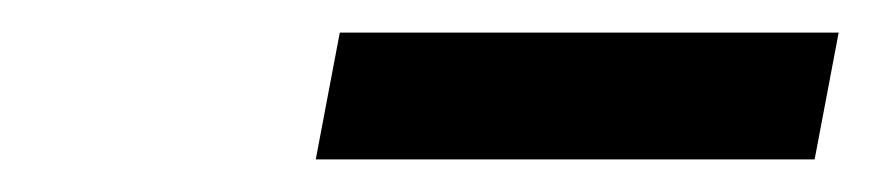

<svg xmlns="http://www.w3.org/2000/svg" viewBox="-20 -786 540 119"><path d="M175.7 -687.2 190.6 -765.8H499.8L484.9 -687.2Z"/></svg>

Font: Savate ExtraLight
Style: Italic
Weight: 200
Italic angle: -11°
Designer: Max Esnée
Foundry: Plomb Type
Version: Version 2.000